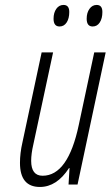

<svg xmlns="http://www.w3.org/2000/svg" viewBox="-20 -740 444 770"><path d="M192.9 -529.8 113.8 -161.1Q105 -123 105 -95.2Q105 -35.2 150.9 -35.2Q252.9 -35.2 295.9 -238.8L357.9 -529.8H403.8L291 0H254.9L258.8 -65.9H256.8Q207.5 9.8 140.1 9.8Q60.1 9.8 60.1 -86.9Q60.1 -125.5 69.8 -168L147 -529.8ZM194.8 -665Q194.8 -689 205.8 -704.6Q216.8 -720.2 234.9 -720.2Q257.8 -720.2 257.8 -691.9Q257.8 -666 247.3 -649.9Q236.8 -633.8 218.8 -633.8Q194.8 -633.8 194.8 -665ZM327.6 -665Q327.6 -689 338.9 -704.6Q350.1 -720.2 367.7 -720.2Q390.6 -720.2 390.6 -691.9Q390.6 -666 380.1 -649.9Q369.6 -633.8 351.6 -633.8Q327.6 -633.8 327.6 -665Z"/></svg>

Font: TypoPRO Open Sans Condensed
Style: Italic
Weight: 300
Width: 3
Italic angle: -12°
Foundry: Ascender Corporation
Version: Version 1.10